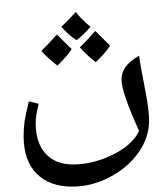

<svg xmlns="http://www.w3.org/2000/svg" viewBox="-20 -568 626 715"><path d="M249 127Q163.6 127 115.7 77.9Q67.9 28.8 67.9 -61Q67.9 -89.8 71.5 -115.5Q75.2 -141.1 87.4 -190.4L124 -181.6Q112.8 -137.7 112.8 -110.4Q112.8 -37.1 149.4 3.7Q186 44.4 251.5 44.4Q325.7 44.4 399.4 8.3Q473.1 -27.8 498 -80.6Q432.6 -223.6 432.6 -271.5Q432.6 -297.4 447.3 -318.4Q461.9 -339.4 498 -360.8Q502.4 -325.7 521 -231.4Q535.2 -159.7 535.2 -118.2Q535.2 -56.6 496.1 -0.5Q457 55.7 389.2 91.3Q321.3 127 249 127ZM262.7 -336.4ZM33.2 127.4ZM316.9 -468.3Q288.1 -434.6 265.1 -418.5Q237.3 -435.5 208.5 -468.3Q238.8 -497.1 262.2 -523.4Q280.8 -498.5 316.9 -468.3ZM247.1 -385.3Q229.5 -357.9 193.8 -323.7Q154.8 -354.5 133.8 -378.4Q157.7 -400.9 191.9 -439.5Q202.6 -428.2 247.1 -385.3ZM390.1 -397.9Q371.1 -368.7 336.4 -336.4Q301.8 -363.8 277.3 -391.6Q295.4 -408.2 335 -452.6ZM262.7 -336.4ZM262.2 -547.9Z"/></svg>

Font: Noto Naskh Arabic UI
Style: Regular
Weight: 400
Designer: Monotype Design team
Foundry: Monotype Imaging Inc.
Version: Version 1.05